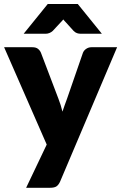

<svg xmlns="http://www.w3.org/2000/svg" viewBox="-24 -748 589 933"><path d="M545 -518.5 268 134.5Q261 150 251 157.2Q241 164.5 219 164.5H103L203 -45.5L-4 -518.5H133Q151 -518.5 160.8 -510.5Q170.5 -502.5 175 -491.5L260 -268Q272 -237.5 279.5 -205.5Q285 -221.5 290.5 -237.5Q296 -253.5 302 -269L379 -491.5Q383.5 -503 395 -510.8Q406.5 -518.5 420 -518.5ZM471 -584H368Q359 -584 350.5 -586.8Q342 -589.5 333.5 -598L296 -639.5Q293 -642.5 289.8 -646Q286.5 -649.5 283.5 -653.5Q280.5 -649.5 277.2 -646Q274 -642.5 271 -639.5L232.5 -598Q225 -591 216 -587.5Q207 -584 198 -584H91L208 -728.5H354Z"/></svg>

Font: Lato ExtraBold
Style: Regular
Weight: 800
Designer: Lukasz Dziedzic with Adam Twardoch and Botio Nikoltchev
Foundry: tyPoland Lukasz Dziedzic
Version: Version 2.015; 2015-08-06; http://www.latofonts.com/